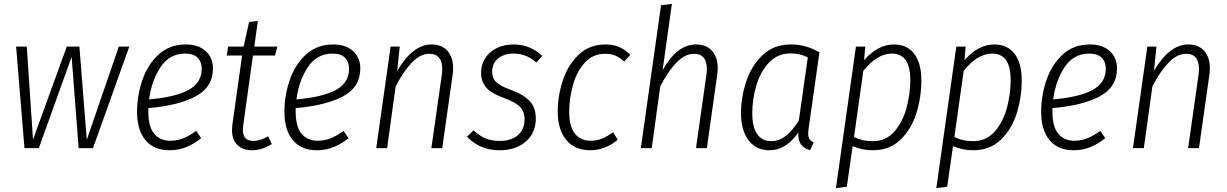

<svg xmlns="http://www.w3.org/2000/svg" viewBox="-20 -763 6322 989"><path d="M646 -523 459 0H385L349 -470L180 0H106L63 -523H118L150 -44L324 -523H389L427 -43L592 -523Z M744 -206V-188Q744 -111 774 -74.5Q804 -38 857 -38Q893 -38 924 -50.5Q955 -63 991 -89L1016 -51Q977 -20 937.5 -4.5Q898 11 853 11Q773 11 729.5 -41Q686 -93 686 -187Q686 -271 713.5 -351Q741 -431 797.5 -482.5Q854 -534 937 -534Q1003 -534 1040 -499.5Q1077 -465 1077 -411Q1077 -315 989.5 -267.5Q902 -220 744 -206ZM748 -251Q885 -263 952 -300Q1019 -337 1019 -409Q1019 -444 998 -465.5Q977 -487 934 -487Q854 -487 807.5 -418Q761 -349 748 -251Z M1233 -119Q1231 -101 1231 -95Q1231 -37 1285 -37Q1320 -37 1361 -61L1380 -21Q1330 11 1278 11Q1230 11 1202.5 -16.5Q1175 -44 1175 -94Q1175 -101 1177 -121L1227 -477H1148L1155 -523H1235L1263 -650L1308 -655L1290 -523H1409L1396 -477H1283Z M1503 -206V-188Q1503 -111 1533 -74.5Q1563 -38 1616 -38Q1652 -38 1683 -50.5Q1714 -63 1750 -89L1775 -51Q1736 -20 1696.5 -4.5Q1657 11 1612 11Q1532 11 1488.5 -41Q1445 -93 1445 -187Q1445 -271 1472.5 -351Q1500 -431 1556.5 -482.5Q1613 -534 1696 -534Q1762 -534 1799 -499.5Q1836 -465 1836 -411Q1836 -315 1748.5 -267.5Q1661 -220 1503 -206ZM1507 -251Q1644 -263 1711 -300Q1778 -337 1778 -409Q1778 -444 1757 -465.5Q1736 -487 1693 -487Q1613 -487 1566.5 -418Q1520 -349 1507 -251Z M2314 -410Q2314 -394 2311 -374L2258 0H2202L2255 -372Q2258 -392 2258 -407Q2258 -486 2192 -486Q2145 -486 2101 -440Q2057 -394 2018 -318L1974 0H1918L1992 -523H2039L2026 -398Q2106 -534 2203 -534Q2255 -534 2284.5 -501.5Q2314 -469 2314 -410Z M2773 -475 2743 -441Q2716 -464 2688 -475.5Q2660 -487 2626 -487Q2576 -487 2545.5 -461.5Q2515 -436 2515 -394Q2515 -360 2536.5 -339.5Q2558 -319 2614 -299Q2681 -274 2710.5 -240Q2740 -206 2740 -153Q2740 -78 2688 -33.5Q2636 11 2552 11Q2453 11 2385 -59L2419 -92Q2447 -65 2479 -51Q2511 -37 2553 -37Q2614 -37 2648 -67Q2682 -97 2682 -149Q2682 -188 2660 -211.5Q2638 -235 2579 -257Q2512 -281 2485 -311.5Q2458 -342 2458 -391Q2458 -430 2479 -463Q2500 -496 2538 -515Q2576 -534 2626 -534Q2711 -534 2773 -475Z M3227 -480 3195 -446Q3174 -466 3151 -476Q3128 -486 3098 -486Q3033 -486 2991.5 -439.5Q2950 -393 2931 -324Q2912 -255 2912 -186Q2912 -112 2941 -75Q2970 -38 3023 -38Q3054 -38 3081 -49Q3108 -60 3138 -82L3162 -43Q3096 11 3019 11Q2942 11 2897.5 -41.5Q2853 -94 2853 -189Q2853 -269 2879 -348.5Q2905 -428 2960.5 -481Q3016 -534 3099 -534Q3138 -534 3169 -521Q3200 -508 3227 -480Z M3677 -411Q3677 -395 3674 -375L3621 0H3565L3618 -372Q3621 -392 3621 -407Q3621 -486 3555 -486Q3508 -486 3464 -440Q3420 -394 3381 -318L3337 0H3281L3385 -736L3441 -743L3393 -401Q3467 -534 3565 -534Q3618 -534 3647.5 -501.5Q3677 -469 3677 -411Z M4201 -494 4147 -114Q4143 -84 4143 -76Q4143 -58 4149.5 -47Q4156 -36 4171 -29L4153 11Q4122 2 4106.5 -18.5Q4091 -39 4092 -80Q4028 11 3944 11Q3875 11 3836 -40Q3797 -91 3797 -179Q3797 -262 3824 -343.5Q3851 -425 3908.5 -479.5Q3966 -534 4053 -534Q4095 -534 4130 -524Q4165 -514 4201 -494ZM3855 -180Q3855 -109 3880 -72.5Q3905 -36 3953 -36Q3994 -36 4028.5 -63.5Q4063 -91 4095 -143L4141 -467Q4102 -488 4053 -488Q3986 -488 3941.5 -441Q3897 -394 3876 -323Q3855 -252 3855 -180Z M4389 -523H4437L4431 -453Q4502 -534 4585 -534Q4652 -534 4689 -486Q4726 -438 4726 -349Q4726 -264 4701 -182Q4676 -100 4619.5 -44.5Q4563 11 4475 11Q4423 11 4372 -10L4342 199L4286 206ZM4669 -351Q4669 -487 4574 -487Q4498 -487 4427 -398L4379 -57Q4403 -46 4425 -41Q4447 -36 4476 -36Q4544 -36 4587 -85.5Q4630 -135 4649.5 -207Q4669 -279 4669 -351Z M4906 -523H4954L4948 -453Q5019 -534 5102 -534Q5169 -534 5206 -486Q5243 -438 5243 -349Q5243 -264 5218 -182Q5193 -100 5136.5 -44.5Q5080 11 4992 11Q4940 11 4889 -10L4859 199L4803 206ZM5186 -351Q5186 -487 5091 -487Q5015 -487 4944 -398L4896 -57Q4920 -46 4942 -41Q4964 -36 4993 -36Q5061 -36 5104 -85.5Q5147 -135 5166.5 -207Q5186 -279 5186 -351Z M5401 -206V-188Q5401 -111 5431 -74.5Q5461 -38 5514 -38Q5550 -38 5581 -50.5Q5612 -63 5648 -89L5673 -51Q5634 -20 5594.5 -4.5Q5555 11 5510 11Q5430 11 5386.5 -41Q5343 -93 5343 -187Q5343 -271 5370.5 -351Q5398 -431 5454.5 -482.5Q5511 -534 5594 -534Q5660 -534 5697 -499.5Q5734 -465 5734 -411Q5734 -315 5646.5 -267.5Q5559 -220 5401 -206ZM5405 -251Q5542 -263 5609 -300Q5676 -337 5676 -409Q5676 -444 5655 -465.5Q5634 -487 5591 -487Q5511 -487 5464.5 -418Q5418 -349 5405 -251Z M6212 -410Q6212 -394 6209 -374L6156 0H6100L6153 -372Q6156 -392 6156 -407Q6156 -486 6090 -486Q6043 -486 5999 -440Q5955 -394 5916 -318L5872 0H5816L5890 -523H5937L5924 -398Q6004 -534 6101 -534Q6153 -534 6182.5 -501.5Q6212 -469 6212 -410Z"/></svg>

Font: Fira Sans Condensed Light
Style: Italic
Weight: 300
Width: 3
Italic angle: -8°
Designer: Carrois Corporate & Edenspiekermann AG
Foundry: Carrois Corporate GbR & Edenspiekermann AG
Version: Version 4.203